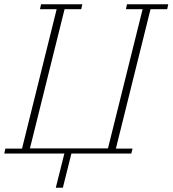

<svg xmlns="http://www.w3.org/2000/svg" viewBox="-27 -718 807 898"><path d="M274 0H-7L-2 -23H76L238 -675H160L165 -698H358L353 -675H275L113 -24H478L640 -675H562L567 -698H760L755 -675H677L515 -23H593L587 0H307L267 160H234Z"/></svg>

Font: IBM Plex Serif ExtraLight
Style: Italic
Weight: 200
Italic angle: -14°
Designer: Mike Abbink, Paul van der Laan, Pieter van Rosmalen
Foundry: Bold Monday
Version: Version 2.5